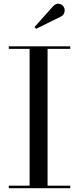

<svg xmlns="http://www.w3.org/2000/svg" viewBox="-20 -995 418 1015"><path d="M304 -908.5 170.5 -842.5 162.5 -852 261.5 -963Q277 -978 293.2 -974.8Q309.5 -971.5 317.5 -957.5Q324.5 -945 320.5 -930Q316.5 -915 304 -908.5ZM26.5 -13.5H136.5V-736.5H26.5V-750H351.5V-736.5H231.5V-13.5H351.5V0H26.5Z"/></svg>

Font: Bodoni* 16pt
Style: Regular
Weight: 400
Version: Version 2.3